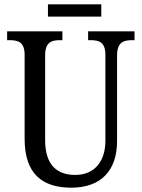

<svg xmlns="http://www.w3.org/2000/svg" viewBox="-20 -859 656 889"><path d="M202 -782H449V-839H202ZM310 10C450 10 522 -72 522 -205V-601C522 -664 552 -673 592 -673H603V-714H388V-673H399C439 -673 468 -664 468 -605V-207C468 -117 422 -49 328 -49C246 -49 189 -93 189 -210V-601C189 -664 218 -673 258 -673H269V-714H13V-673H25C64 -673 94 -664 94 -605V-216C94 -53 177 10 310 10Z"/></svg>

Font: Noto Serif Devanagari Condensed
Style: Regular
Weight: 400
Width: 3
Designer: Universal Thirst, Indian Type Foundry and the Monotype Design Team
Foundry: Monotype Imaging Inc.
Version: Version 2.004